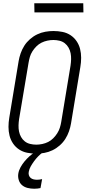

<svg xmlns="http://www.w3.org/2000/svg" viewBox="-20 -933 540 1176"><path d="M202 8Q173 8 146 2.5Q119 -3 97 -17.5Q75 -32 60 -54Q45 -76 38.5 -102Q32 -128 32 -156Q32 -184 37 -213L94 -558Q98 -582 106.5 -606.5Q115 -631 129 -653Q143 -675 163.5 -693Q184 -711 208 -722.5Q232 -734 257.5 -738.5Q283 -743 307 -743Q336 -743 363 -737.5Q390 -732 412 -717.5Q434 -703 449 -681Q464 -659 470.5 -633Q477 -607 477 -579Q477 -551 472 -522L415 -177Q411 -153 402.5 -128.5Q394 -104 380 -82Q366 -60 345.5 -42Q325 -24 301 -12.5Q277 -1 251.5 3.5Q226 8 202 8ZM202 -47Q220 -47 239 -51Q258 -55 275 -63.5Q292 -72 306 -86Q320 -100 330.5 -116.5Q341 -133 346.5 -150.5Q352 -168 355 -186L412 -531Q415 -551 415.5 -570Q416 -589 412.5 -607Q409 -625 400 -641Q391 -657 377 -668Q363 -679 344.5 -683.5Q326 -688 307 -688Q289 -688 270 -684Q251 -680 234 -671.5Q217 -663 203 -649Q189 -635 178.5 -618.5Q168 -602 163 -584.5Q158 -567 155 -549L97 -204Q94 -184 93.5 -165Q93 -146 96.5 -128Q100 -110 109 -94Q118 -78 132 -67Q146 -56 164.5 -51.5Q183 -47 202 -47ZM189 223Q168 223 148.5 218Q129 213 115 201Q101 189 95 170Q89 151 92 131Q95 111 105.5 92Q116 73 129.5 56.5Q143 40 159 25.5Q175 11 194 -1L205 -8H244L243 0Q227 11 213.5 25Q200 39 189 54Q178 69 168.5 85.5Q159 102 156 120Q154 131 157 140.5Q160 150 167.5 156.5Q175 163 185.5 165.5Q196 168 206 168Q214 168 222 167Q230 166 238 164L228 219Q219 221 209 222Q199 223 189 223ZM191 -857 190 -913H490L491 -857Z"/></svg>

Font: Iosevka Curly Light
Style: Italic
Weight: 300
Italic angle: -9°
Monospace: yes
Designer: Belleve Invis
Foundry: Belleve Invis
Version: Version 22.1.2; ttfautohint (v1.8.4)